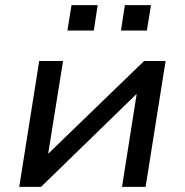

<svg xmlns="http://www.w3.org/2000/svg" viewBox="-20 -729 720 749"><path d="M55 0 133 -491H226L164 -105H143L542 -491H626L548 0H456L517 -387H538L140 0ZM452 -610 467 -709H569L553 -610ZM243 -610 259 -709H361L346 -610Z"/></svg>

Font: Nunito Sans 10pt SemiExpanded Medium
Style: Italic
Weight: 500
Width: 6
Italic angle: -9°
Designer: Vernon Adams
Foundry: Vernon Adams
Version: Version 3.101;gftools[0.9.27]